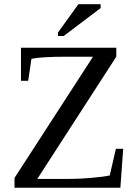

<svg xmlns="http://www.w3.org/2000/svg" viewBox="-20 -878 651 898"><path d="M47.9 -45.9 415 -612.8H293Q172.4 -612.8 127 -603L111.8 -500H78.1V-654.8H523.9V-612.8L154.3 -41H295.9Q352.5 -41 410.9 -46.4Q469.2 -51.8 493.2 -57.1L522 -182.1H556.2L543 0H47.9ZM251 -709.5V-725.6L346.7 -858.4H450.7V-840.3L277.8 -709.5Z"/></svg>

Font: Tinos
Style: Regular
Weight: 400
Designer: Steve Matteson
Foundry: Monotype Imaging Inc.
Version: Version 1.23